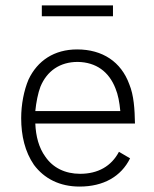

<svg xmlns="http://www.w3.org/2000/svg" viewBox="-20 -688 567 707"><path d="M396 -668H134V-628H396ZM275 -48C220 -48 175 -70 147 -111C123 -144 112 -186 110 -233H477C476 -286 473 -337 456 -378C426 -460 358 -506 264 -506C180 -506 118 -465 85 -395C68 -355 58 -303 58 -253C58 -188 72 -129 105 -81C143 -30 200 -1 273 -1C361 -1 426 -38 459 -105L418 -129C390 -76 341 -48 275 -48ZM129 -369C153 -427 201 -460 266 -460C334 -459 381 -424 405 -363C415 -339 420 -311 423 -279H110C113 -310 120 -346 129 -369Z"/></svg>

Font: Arthouse Owned Light
Style: Regular
Weight: 300
Designer: Jeremy Tribby
Foundry: Tribby Type
Version: Version 1.000;PS 001.000;hotconv 1.0.88;makeotf.lib2.5.64775